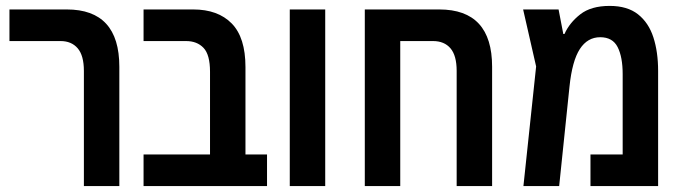

<svg xmlns="http://www.w3.org/2000/svg" viewBox="-20 -630 2310 650"><path d="M264 0V-390Q264 -442 243 -466.5Q222 -491 185 -491H12V-598H206Q384 -598 384 -404V0Z M466 0V-107H691V-387Q691 -445 669 -468Q647 -491 610 -491H466V-598H634Q718 -598 764.5 -550.5Q811 -503 811 -403V-107H884V0Z M961 0V-598H1081V0Z M1467 -598Q1646 -598 1646 -404V0H1526V-390Q1526 -442 1505 -466.5Q1484 -491 1446 -491H1335V0H1215V-598Z M2044 -610Q2104 -610 2140 -581.5Q2176 -553 2192 -503.5Q2208 -454 2208 -390V0H1979V-107H2088V-379Q2088 -437 2071 -470.5Q2054 -504 2012 -504Q1969 -504 1943 -464Q1917 -424 1908 -337L1873 0H1752L1795 -405L1751 -598H1871L1887 -515H1891Q1908 -553 1944.5 -581.5Q1981 -610 2044 -610Z"/></svg>

Font: Noto Sans Hebrew Condensed SemiBold
Style: Regular
Weight: 600
Width: 3
Designer: Monotype Design Team
Foundry: Monotype Imaging Inc.
Version: Version 2.004; ttfautohint (v1.8.4.7-5d5b)